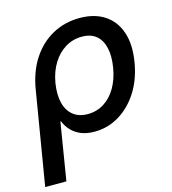

<svg xmlns="http://www.w3.org/2000/svg" viewBox="-126 -622 820 915"><g transform="rotate(-15 284.5 -164.0)"><path d="M-16.1 204.1 60.5 -256.3Q74.7 -342.3 115 -403.8Q155.3 -465.3 215.8 -498.5Q276.4 -531.7 349.6 -531.7Q423.3 -531.7 472.9 -499Q522.5 -466.3 542.7 -405.8Q563 -345.2 549.3 -261.7Q536.1 -180.2 497.6 -119.1Q459 -58.1 402.8 -23.9Q346.7 10.3 280.3 10.3Q241.7 10.3 213.9 -1.2Q186 -12.7 167 -33Q147.9 -53.2 137.2 -79.6H134.8L88.4 204.1ZM270.5 -79.1Q314.9 -79.1 350.8 -101.6Q386.7 -124 410.6 -165Q434.6 -206.1 443.8 -261.2Q453.1 -316.9 443.8 -357.7Q434.6 -398.4 408 -420.7Q381.3 -442.9 337.4 -442.9Q293 -442.9 255.9 -420.4Q218.8 -397.9 193.6 -357.2Q168.5 -316.4 159.2 -261.7Q150.4 -206.5 160.6 -165.3Q170.9 -124 199 -101.6Q227.1 -79.1 270.5 -79.1Z"/></g></svg>

Font: Inter 28pt Medium
Style: Italic
Weight: 500
Italic angle: -9.3988°
Designer: Rasmus Andersson
Foundry: rsms
Version: Version 4.001;git-66647c0bb